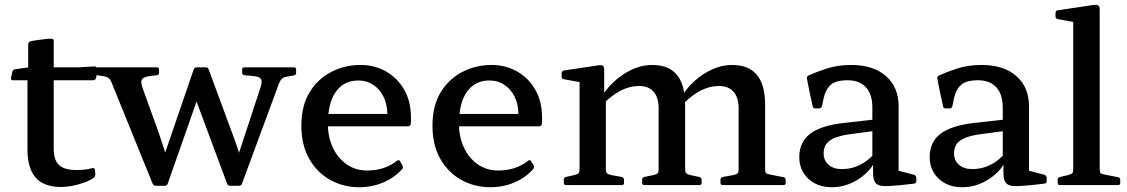

<svg xmlns="http://www.w3.org/2000/svg" viewBox="-20 -775 4720 804"><path d="M236 8Q164 8 129.5 -31Q95 -70 95 -150V-477L98 -493V-590Q98 -599 108 -602Q120 -605 135.5 -607Q151 -609 167 -611Q183 -613 196 -613Q205 -613 205 -603V-152Q205 -104 227.5 -83.5Q250 -63 301 -63Q316 -63 332.5 -64.5Q349 -66 367 -71Q376 -73 378 -63L379 -46Q380 -37 372 -30Q356 -19 332.5 -10.5Q309 -2 284 3Q259 8 236 8ZM34 -439Q25 -439 26 -449L32 -475Q34 -484 44 -485L98 -493H310L376 -497Q385 -497 385 -487Q386 -478 385.5 -468Q385 -458 382 -448Q379 -439 370 -439Z M632 3Q624 3 619 -6L447 -430Q443 -442 434.5 -448Q426 -454 413 -456L387 -460Q378 -461 378 -471V-484Q378 -493 388 -493H637Q646 -493 646 -483V-470Q646 -461 636 -460L611 -457Q580 -453 574 -442Q568 -431 578 -404L644 -221Q656 -185 667.5 -150Q679 -115 689 -79L633 -23L791 -484Q794 -493 804 -493H842Q851 -493 854 -484L951 -221Q964 -187 975.5 -152.5Q987 -118 996 -83L944 -23L1070 -406Q1080 -435 1072.5 -445Q1065 -455 1036 -457L1004 -460Q994 -461 994 -471V-484Q994 -493 1004 -493H1211Q1220 -493 1220 -483V-470Q1220 -460 1210 -459L1181 -454Q1168 -452 1160.5 -445Q1153 -438 1148 -425L993 -5Q990 3 980 3H943Q934 3 931 -6L788 -390L826 -415L682 -5Q679 3 669 3Z M1484 9Q1418 9 1363 -21.5Q1308 -52 1275 -109.5Q1242 -167 1242 -249Q1242 -332 1276 -388Q1310 -444 1366.5 -473.5Q1423 -503 1490 -503Q1548 -503 1596 -476Q1644 -449 1672.5 -399.5Q1701 -350 1701 -281Q1701 -276 1701 -269Q1701 -262 1700 -255Q1697 -246 1688 -246H1339V-298H1626L1602 -278Q1602 -283 1602 -287Q1602 -291 1602 -295Q1602 -337 1586.5 -369Q1571 -401 1543.5 -419.5Q1516 -438 1481 -438Q1420 -438 1386.5 -391Q1353 -344 1353 -256Q1353 -201 1374 -156.5Q1395 -112 1432 -86.5Q1469 -61 1517 -61Q1591 -61 1643 -102Q1650 -108 1655 -100L1665 -83Q1670 -76 1664 -67Q1632 -31 1585 -11Q1538 9 1484 9Z M2033 9Q1967 9 1912 -21.5Q1857 -52 1824 -109.5Q1791 -167 1791 -249Q1791 -332 1825 -388Q1859 -444 1915.5 -473.5Q1972 -503 2039 -503Q2097 -503 2145 -476Q2193 -449 2221.5 -399.5Q2250 -350 2250 -281Q2250 -276 2250 -269Q2250 -262 2249 -255Q2246 -246 2237 -246H1888V-298H2175L2151 -278Q2151 -283 2151 -287Q2151 -291 2151 -295Q2151 -337 2135.5 -369Q2120 -401 2092.5 -419.5Q2065 -438 2030 -438Q1969 -438 1935.5 -391Q1902 -344 1902 -256Q1902 -201 1923 -156.5Q1944 -112 1981 -86.5Q2018 -61 2066 -61Q2140 -61 2192 -102Q2199 -108 2204 -100L2214 -83Q2219 -76 2213 -67Q2181 -31 2134 -11Q2087 9 2033 9Z M3006 0Q2997 0 2997 -10V-22Q2997 -32 3007 -34L3052 -42Q3067 -46 3070 -50.5Q3073 -55 3073 -70V-321Q3073 -367 3051.5 -391Q3030 -415 2990 -415Q2915 -415 2841 -340L2831 -364Q2854 -405 2888.5 -436Q2923 -467 2963.5 -485Q3004 -503 3045 -503Q3115 -503 3149.5 -461.5Q3184 -420 3184 -336V-69Q3184 -55 3187.5 -50.5Q3191 -46 3205 -44L3261 -33Q3270 -31 3270 -22V-9Q3270 0 3260 0ZM2350 0Q2341 0 2341 -10V-22Q2341 -32 2350 -34L2385 -42Q2400 -46 2403.5 -50.5Q2407 -55 2407 -70V-315H2517V-69Q2517 -55 2520.5 -50.5Q2524 -46 2539 -42L2584 -34Q2593 -31 2593 -22V-9Q2593 0 2583 0ZM2678 0Q2669 0 2669 -10V-22Q2669 -32 2678 -34L2717 -42Q2732 -46 2735 -50.5Q2738 -55 2738 -70V-321Q2738 -367 2717 -391Q2696 -415 2655 -415Q2581 -415 2506 -340L2495 -364Q2532 -425 2591 -464Q2650 -503 2711 -503Q2781 -503 2815 -461Q2849 -419 2849 -336V-69Q2849 -55 2852.5 -50.5Q2856 -46 2870 -42L2909 -34Q2918 -31 2918 -22V-9Q2918 0 2908 0ZM2407 -315V-462L2425 -428L2342 -443Q2332 -444 2332 -454V-469Q2332 -477 2342 -480L2483 -501Q2498 -504 2504 -500Q2510 -496 2510 -483V-381L2517 -364V-315Z M3463 9Q3403 9 3365 -26.5Q3327 -62 3327 -117Q3327 -180 3372 -214.5Q3417 -249 3512 -260L3646 -275L3644 -227L3532 -212Q3478 -204 3453.5 -185.5Q3429 -167 3429 -133Q3429 -103 3449.5 -85Q3470 -67 3504 -67Q3539 -67 3566 -78Q3593 -89 3611 -103Q3629 -117 3636 -127L3648 -114Q3645 -97 3630 -76Q3615 -55 3590 -35.5Q3565 -16 3533 -3.5Q3501 9 3463 9ZM3633 -325Q3633 -380 3606 -409.5Q3579 -439 3529 -439Q3504 -439 3484.5 -433.5Q3465 -428 3451 -412Q3437 -396 3429 -364L3422 -330Q3419 -321 3410 -321H3394Q3384 -321 3383 -331Q3376 -361 3370 -389.5Q3364 -418 3359 -446Q3357 -454 3366 -459Q3394 -472 3440.5 -487.5Q3487 -503 3544 -503Q3637 -503 3690 -456.5Q3743 -410 3743 -329V-162H3633ZM3743 -162V-32L3724 -65L3808 -43Q3817 -39 3817 -30V-16Q3817 -7 3807 -6L3754 0Q3705 5 3680 4Q3655 3 3645.5 -10Q3636 -23 3636 -50V-100L3633 -108V-162Z M4009 9Q3949 9 3911 -26.5Q3873 -62 3873 -117Q3873 -180 3918 -214.5Q3963 -249 4058 -260L4192 -275L4190 -227L4078 -212Q4024 -204 3999.5 -185.5Q3975 -167 3975 -133Q3975 -103 3995.5 -85Q4016 -67 4050 -67Q4085 -67 4112 -78Q4139 -89 4157 -103Q4175 -117 4182 -127L4194 -114Q4191 -97 4176 -76Q4161 -55 4136 -35.5Q4111 -16 4079 -3.5Q4047 9 4009 9ZM4179 -325Q4179 -380 4152 -409.5Q4125 -439 4075 -439Q4050 -439 4030.5 -433.5Q4011 -428 3997 -412Q3983 -396 3975 -364L3968 -330Q3965 -321 3956 -321H3940Q3930 -321 3929 -331Q3922 -361 3916 -389.5Q3910 -418 3905 -446Q3903 -454 3912 -459Q3940 -472 3986.5 -487.5Q4033 -503 4090 -503Q4183 -503 4236 -456.5Q4289 -410 4289 -329V-162H4179ZM4289 -162V-32L4270 -65L4354 -43Q4363 -39 4363 -30V-16Q4363 -7 4353 -6L4300 0Q4251 5 4226 4Q4201 3 4191.5 -10Q4182 -23 4182 -50V-100L4179 -108V-162Z M4474 0V-568H4585V0ZM4418 0Q4409 0 4409 -10V-22Q4409 -32 4419 -34L4453 -42Q4468 -46 4471 -50.5Q4474 -55 4474 -70V-180H4585V-69Q4585 -55 4588.5 -50.5Q4592 -46 4606 -44L4662 -33Q4671 -31 4671 -22V-9Q4671 0 4661 0ZM4474 -567V-714L4492 -680L4409 -695Q4400 -697 4400 -707V-721Q4400 -731 4410 -732L4557 -754Q4572 -756 4578.5 -752.5Q4585 -749 4585 -735V-567Z"/></svg>

Font: Hahmlet Medium
Style: Regular
Weight: 500
Version: Version 1.002